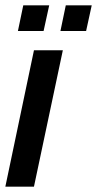

<svg xmlns="http://www.w3.org/2000/svg" viewBox="-30 -698 363 718"><path d="M-10 0 97 -510H205L97 0ZM196 -582 216 -678H313L292 -582ZM37 -582 57 -678H154L133 -582Z"/></svg>

Font: Saira ExtraCondensed
Style: Bold Italic
Weight: 700
Width: 2
Italic angle: -12°
Designer: Hector Gatti with collaboration of the Omnibus-Type team
Foundry: Omnibus-Type
Version: Version 1.101